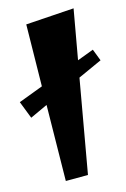

<svg xmlns="http://www.w3.org/2000/svg" viewBox="-100 -766 544 832"><g transform="rotate(-10 172.0 -350.5)"><path d="M121 15 96 -324 21 -281 -16 -356 90 -407 70 -683 284 -716 264 -491 335 -525 360 -474 257 -416 220 6Z"/></g></svg>

Font: Joti One
Style: Regular
Weight: 400
Designer: Eduardo Rodriguez Tunni
Foundry: Eduardo Rodriguez Tunni
Version: Version 1.002; ttfautohint (v1.8.4.7-5d5b);gftools[0.9.24]